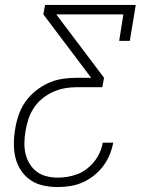

<svg xmlns="http://www.w3.org/2000/svg" viewBox="-20 -540 640 775"><path d="M214 215Q184 215 155.5 209Q127 203 104 187.5Q81 172 65.5 149Q50 126 43 99Q36 72 36 42Q36 12 41 -17Q45 -45 54.5 -73.5Q64 -102 81 -127Q98 -152 122.5 -172Q147 -192 174.5 -204.5Q202 -217 230.5 -221.5Q259 -226 288 -226H348L155 -482L162 -520H528L504 -375H461L478 -482H207L400 -226L393 -188H288Q264 -188 240 -183.5Q216 -179 193 -168.5Q170 -158 150 -141.5Q130 -125 116 -103.5Q102 -82 94.5 -58.5Q87 -35 83 -11Q79 12 78.5 35.5Q78 59 83 80.5Q88 102 99.5 121Q111 140 128.5 153Q146 166 168 171.5Q190 177 214 177Q233 177 253.5 173.5Q274 170 293.5 162.5Q313 155 330.5 141.5Q348 128 361 111.5Q374 95 382.5 76Q391 57 395 36H437Q432 62 422 86Q412 110 396 131Q380 152 358.5 169Q337 186 313 196.5Q289 207 263.5 211Q238 215 214 215Z"/></svg>

Font: Iosevka Etoile XLtObl
Style: Regular
Weight: 200
Italic angle: -9°
Designer: Belleve Invis
Foundry: Belleve Invis
Version: Version 15.5.2; ttfautohint (v1.8.4)